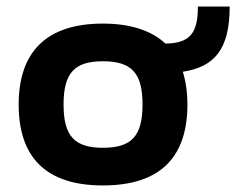

<svg xmlns="http://www.w3.org/2000/svg" viewBox="-20 -556 734 586"><path d="M294 10C472 10 552 -79 552 -237C552 -274 547 -308 538 -337C635 -352 681 -406 681 -536H584C584 -455 560 -424 485 -423C443 -462 380 -484 294 -484C118 -484 37 -394 37 -237C37 -79 117 10 294 10ZM294 -105C208 -105 174 -140 174 -237C174 -334 208 -369 294 -369C381 -369 415 -334 415 -237C415 -140 381 -105 294 -105Z"/></svg>

Font: Kanit Medium
Style: Regular
Weight: 500
Designer: Katatrad Team
Foundry: CadsonDemak
Version: Version 1.000;PS 001.000;hotconv 1.0.88;makeotf.lib2.5.64775